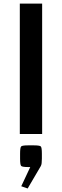

<svg xmlns="http://www.w3.org/2000/svg" viewBox="-20 -744 344 1066"><path d="M90 0V-724H214V0ZM98 290 148 183.5H137Q103.5 183.5 97.5 177.2Q91.5 171 91.5 136.5V109.5Q91.5 75 97.5 69Q103.5 63 137 63H166.5Q200.5 63 206.5 69Q212.5 75 212.5 109.5V136.5Q212.5 151.5 211.2 162Q210 172.5 206 179L133.5 302.5Z"/></svg>

Font: Science Gothic
Style: Regular
Weight: 400
Designer: Thomas Phinney, Vassil Kateliev, Brandon Buerkle
Foundry: Font Detective LLC
Version: Version 1.018